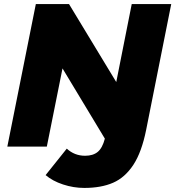

<svg xmlns="http://www.w3.org/2000/svg" viewBox="-20 -720 861 943"><path d="M821 -700 698 -83Q676 27 635 89.5Q594 152 535.5 177.5Q477 203 394 203Q341 203 289.5 186Q238 169 204 140L308 10Q346 45 398 45Q437 45 460 26Q483 7 495 -39L287 -384L210 0H16L156 -700H319L551 -317L627 -700Z"/></svg>

Font: Idrija
Style: Italic
Weight: 800
Italic angle: -11.3°
Designer: Julieta Ulanovsky
Foundry: Julieta Ulanovsky
Version: Version 7.200